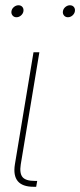

<svg xmlns="http://www.w3.org/2000/svg" viewBox="-20 -716 307 736"><path d="M108.9 0Q23.4 0 37.1 -85.9L108.4 -515.6H130.9L59.6 -85.9Q54.2 -51.8 66.4 -37.1Q78.6 -22.5 112.8 -22.5H122.6L118.7 0ZM43 -649.9Q33.7 -649.9 28.1 -656.7Q22.5 -663.6 23.9 -672.9Q25.4 -682.6 33.4 -689.2Q41.5 -695.8 50.8 -695.8Q60.5 -695.8 65.9 -689.2Q71.3 -682.6 69.8 -672.9Q68.4 -663.6 60.5 -656.7Q52.7 -649.9 43 -649.9ZM240.2 -649.9Q231 -649.9 225.3 -656.7Q219.7 -663.6 221.2 -672.9Q222.7 -682.6 230.7 -689.2Q238.8 -695.8 248 -695.8Q257.8 -695.8 263.2 -689.2Q268.6 -682.6 267.1 -672.9Q265.6 -663.6 257.8 -656.7Q250 -649.9 240.2 -649.9Z"/></svg>

Font: Inter Display Thin
Style: Italic
Weight: 100
Italic angle: -9.39999°
Designer: Rasmus Andersson
Foundry: rsms
Version: Version 4.000;git-a52131595